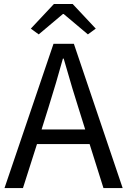

<svg xmlns="http://www.w3.org/2000/svg" viewBox="-20 -956 646 976"><path d="M299.8 -884.8 176.8 -781.2 136.7 -810.5 253.9 -935.5H349.6L466.8 -810.5L426.8 -781.2L303.7 -884.8ZM191.4 -297.9H413.1L377.9 -410.2Q354.5 -481.4 303.7 -658.2H299.8Q265.6 -534.2 226.6 -410.2ZM505.9 0 435.5 -223.6H168L96.7 0H2.9L252 -733.4H355.5L603.5 0Z"/></svg>

Font: Taipei Sans TC Beta
Style: Regular
Weight: 400
Designer: JT Foundry
Foundry: JT Foundry
Version: Version 1.000